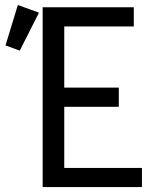

<svg xmlns="http://www.w3.org/2000/svg" viewBox="-20 -762 626 782"><path d="M52.7 -741.7 138.7 -710.4 60.5 -555.7 2.4 -577.1ZM153.8 0V-732.4H524.9V-654.3H241.7V-405.3H463.9V-327.1H241.7V-78.1H558.1V0Z"/></svg>

Font: Consola Mono
Style: Book
Weight: 400
Monospace: yes
Version: Version 2.001